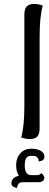

<svg xmlns="http://www.w3.org/2000/svg" viewBox="-20 -691 243 954"><path d="M192.4 -663.1Q176.8 -607.9 176.8 -506.3V-53.2Q176.8 -23.9 164.6 -12.2Q152.8 0 129.4 0Q106.4 0 85.4 -8.3Q101.1 -63.5 101.1 -165V-618.7Q101.1 -647.9 113.3 -659.2Q125 -671.4 148.4 -671.4Q171.4 -671.4 192.4 -663.1ZM190.4 173.8Q200.7 184.1 200.7 193.4Q200.7 196.8 199.2 200.2Q192.9 214.4 170.9 214.4H96.7Q83 214.4 78.1 217.3Q68.4 223.1 65.9 235.8L64.5 242.7L57.6 241.2Q36.6 236.8 36.6 219.2Q36.6 198.2 58.1 187.5Q66.9 183.6 73.7 181.6Q60.1 160.2 60.1 130.9Q60.1 95.7 79.1 72.8Q97.7 50.8 127.4 47.9H134.8Q161.1 47.9 178.7 56.2Q200.7 66.9 200.7 87.9Q200.7 106 179.2 109.9L172.4 111.3L171.9 104Q169.4 92.8 159.2 86.4Q153.8 83.5 139.6 83.5H134.3Q116.7 83.5 109.9 95.2Q103 106.4 103 131.3Q103 179.2 134.8 179.2H166Q174.3 179.2 180.7 173.3L186 169.4Z"/></svg>

Font: Sukar
Style: Regular
Weight: 400
Designer: Dario Muhafara - Ghiath Alsory
Foundry: Dario Muhafara - Ghiath Alsory
Version: Version 1.00 March 17, 2016, initial release